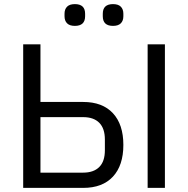

<svg xmlns="http://www.w3.org/2000/svg" viewBox="-20 -914 915 934"><path d="M92.8 -698.2V0H384.8Q478.5 0 529.3 -54.7Q580.1 -109.4 580.1 -209Q580.1 -308.6 529.3 -363.3Q478.5 -418 384.8 -418H176.8V-698.2ZM384.8 -74.2H176.8V-344.2H384.8Q435.5 -344.2 462.9 -316.7Q490.2 -289.1 490.2 -234.9V-183.1Q490.2 -128.9 462.9 -101.6Q435.5 -74.2 384.8 -74.2ZM698.2 -698.2V0H782.2V-698.2ZM344.2 -788.1Q394 -788.1 394 -835V-847.2Q394 -894 344.2 -894Q318.8 -894 306.4 -881.6Q293.9 -869.1 293.9 -847.2V-835Q293.9 -813 306.4 -800.5Q318.8 -788.1 344.2 -788.1ZM529.8 -788.1Q555.2 -788.1 567.6 -800.5Q580.1 -813 580.1 -835V-847.2Q580.1 -869.1 567.6 -881.6Q555.2 -894 529.8 -894Q480 -894 480 -847.2V-835Q480 -788.1 529.8 -788.1Z"/></svg>

Font: Plexus Sans
Style: Regular
Weight: 400
Version: Version 2.001;PS 002.001;hotconv 1.0.70;makeotf.lib2.5.58329